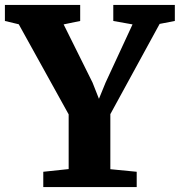

<svg xmlns="http://www.w3.org/2000/svg" viewBox="-41 -763 733 783"><path d="M239 -73.5V-296.5L35.5 -664L-21 -677.5V-743H286V-677.5L218.5 -663.5L336.5 -426L362.5 -360L389.5 -426L499.5 -663.5L421 -677.5V-743H672V-677.5L610 -665.5L409 -297.5V-73L516.5 -62.5V0H135.5V-62.5Z"/></svg>

Font: Merriweather 20pt ExtraBold
Style: Regular
Weight: 800
Version: Version 2.100